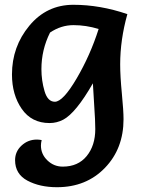

<svg xmlns="http://www.w3.org/2000/svg" viewBox="-20 -532 592 802"><path d="M392 -411Q339 -427 287 -427Q235 -427 189 -396Q153 -324 153 -243Q153 -196 166 -151.5Q179 -107 209 -107Q243 -107 300 -204Q357 -301 392 -411ZM242 164Q306 164 342 120Q378 76 378 7Q378 -27 373.5 -92Q369 -157 368 -184Q297 -60 244 -32Q217 -18 187 -18Q112 -18 71 -77Q30 -136 30 -221Q30 -337 102.5 -424.5Q175 -512 286.5 -512Q398 -512 512 -473Q482 -366 482 -263Q482 -214 489 -141.5Q496 -69 496 -34Q496 89 418 169.5Q340 250 218 250Q146 250 94.5 222.5Q43 195 43 137Q43 101 70 76Q97 51 134 51Q142 51 154 53Q151 66 151 76Q151 112 178 138Q205 164 242 164Z"/></svg>

Font: Salsa
Style: Regular
Weight: 400
Designer: John Vargas Beltrn
Foundry: John Vargas Beltran
Version: Version 1.002